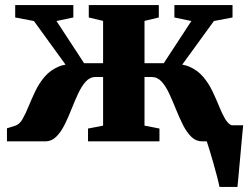

<svg xmlns="http://www.w3.org/2000/svg" viewBox="-20 -558 980 758"><path d="M846.5 180Q843.5 164.5 836.8 138.5Q830 112.5 822 84.5Q814 56.5 806.8 33Q799.5 9.5 796 -1L767 -63.5H940Q938.5 -48.5 936.2 -23.5Q934 1.5 931.2 31.5Q928.5 61.5 925.8 90.5Q923 119.5 921 143.5Q919 167.5 917.5 180ZM7.5 0V-51.5L41 -62Q57.5 -67.5 69.5 -88.8Q81.5 -110 93.2 -139Q105 -168 119.8 -198.8Q134.5 -229.5 156.2 -255Q178 -280.5 210.2 -294.5Q242.5 -308.5 288.5 -303L281 -244.5L114 -475L40 -489V-538H269.5V-489L203 -475L312 -308.5H387V-475.5L330.5 -489V-538H607V-489L550.5 -475.5V-308.5H626.5L735.5 -475L668.5 -489V-538H898V-489L824.5 -475L657 -244.5L649.5 -303Q696 -308.5 728 -294.5Q760 -280.5 781.8 -255Q803.5 -229.5 818.2 -198.8Q833 -168 844.8 -138.8Q856.5 -109.5 868.8 -88.5Q881 -67.5 897.5 -62L931 -51.5V0H778.5Q753.5 0 735 -18.2Q716.5 -36.5 702 -65.5Q687.5 -94.5 674.5 -127Q661.5 -159.5 648 -188.5Q634.5 -217.5 618 -235.8Q601.5 -254 579 -254H550.5V-62L609.5 -50.5V0H327.5V-50.5L387 -62V-254H357Q335 -254 318.5 -235.8Q302 -217.5 288.5 -188.5Q275 -159.5 262.2 -127Q249.5 -94.5 235 -65.5Q220.5 -36.5 202 -18.2Q183.5 0 158 0Z"/></svg>

Font: Merriweather 60pt Black
Style: Regular
Weight: 900
Version: Version 2.100